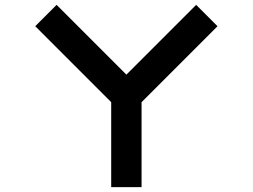

<svg xmlns="http://www.w3.org/2000/svg" viewBox="-20 -770 1040 790"><path d="M437.5 -349.6 125 -662.1 212.9 -750 500 -462.9 787.1 -750 875 -662.1 562.5 -349.6V0H437.5Z"/></svg>

Font: Xanmono
Style: Regular
Weight: 400
Designer: GGBotNet
Foundry: GGBotNet
Version: 1.00